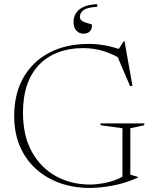

<svg xmlns="http://www.w3.org/2000/svg" viewBox="-20 -910 758 940"><path d="M618 -55 656.5 -43.5V-41.5Q625.5 -26.5 586 -14.8Q546.5 -3 503 3.5Q459.5 10 416.5 10Q341 10 274.8 -13.2Q208.5 -36.5 157.8 -81.5Q107 -126.5 78.2 -192Q49.5 -257.5 49.5 -342.5Q49.5 -450 94 -529Q138.5 -608 220.5 -651.5Q302.5 -695 414 -695Q457.5 -695 499.5 -686.8Q541.5 -678.5 587 -661.5L558.5 -666L586 -708.5H589.5L628.5 -490L617 -488L546.5 -653L589.5 -612Q533.5 -645.5 486 -660Q438.5 -674.5 387 -674.5Q320 -674.5 265.5 -654Q211 -633.5 172.2 -593.8Q133.5 -554 113 -495Q92.5 -436 92.5 -358.5Q92.5 -244 136.5 -165.8Q180.5 -87.5 254.5 -47.2Q328.5 -7 418.5 -6.5Q450 -6.5 484 -12.5Q518 -18.5 547.5 -29.8Q577 -41 594.5 -56.5L579.5 -31V-282L472 -297V-306H686.5V-297L618 -282ZM430.5 -787Q430.5 -766.5 419.2 -755.8Q408 -745 388.5 -745Q368 -745 354 -760Q340 -775 340 -803Q340 -824.5 350.8 -843.5Q361.5 -862.5 386.8 -875Q412 -887.5 456 -890V-876.5Q408.5 -874.5 389.8 -860.8Q371 -847 371 -827.5Q371 -815.5 380 -809Q389 -802.5 400.8 -799Q412.5 -795.5 421.5 -793Q430.5 -790.5 430.5 -787Z"/></svg>

Font: Newsreader 36pt ExtraLight
Style: Regular
Weight: 250
Designer: Hugues Gentile
Foundry: Production Type
Version: Version 1.003